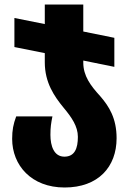

<svg xmlns="http://www.w3.org/2000/svg" viewBox="-20 -583 573 853"><path d="M350 -305V-314L488 -286V-415L350 -443V-563H179V-476L44 -503V-374L179 -347V-306C179 -216 221 -155 263 -104C298 -62 326 -22 326 25C326 76 312 113 266 113C220 113 204 66 204 16C204 -17 207 -37 213 -66H52C39 -31 34 -5 34 34C34 151 119 250 267 250C417 250 498 158 498 31C498 -57 465 -110 425 -156C382 -203 350 -246 350 -305Z"/></svg>

Font: Noto Sans Georgian Condensed Black
Style: Regular
Weight: 900
Width: 3
Designer: Monotype Design Team, Akaki Razmadze
Foundry: Google LLC
Version: Version 2.005